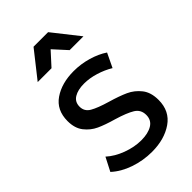

<svg xmlns="http://www.w3.org/2000/svg" viewBox="-227 -831 914 914"><g transform="rotate(-45 230.0 -373.5)"><path d="M232 -456Q190 -456 164.5 -440.5Q139 -425 139 -393Q139 -361 167.5 -344.5Q196 -328 254 -311Q309 -295 344 -279Q379 -263 403.5 -232Q428 -201 428 -150Q428 -75 371.5 -36Q315 3 231 3Q172 3 116.5 -16Q61 -35 23 -70L58 -138Q91 -108 139.5 -90Q188 -72 234 -72Q280 -72 308 -89Q336 -106 336 -141Q336 -177 306.5 -195Q277 -213 217 -231Q164 -246 130.5 -261.5Q97 -277 73.5 -307Q50 -337 50 -385Q50 -459 104 -496Q158 -533 239 -533Q287 -533 333.5 -519.5Q380 -506 414 -483L380 -412Q347 -432 307.5 -444Q268 -456 232 -456ZM389 -617H296L235 -684L174 -617H81L186 -750H284Z"/></g></svg>

Font: Gontserrat
Style: Regular
Weight: 400
Designer: Julieta Ulanovsky
Foundry: Julieta Ulanovsky
Version: Version 6.001